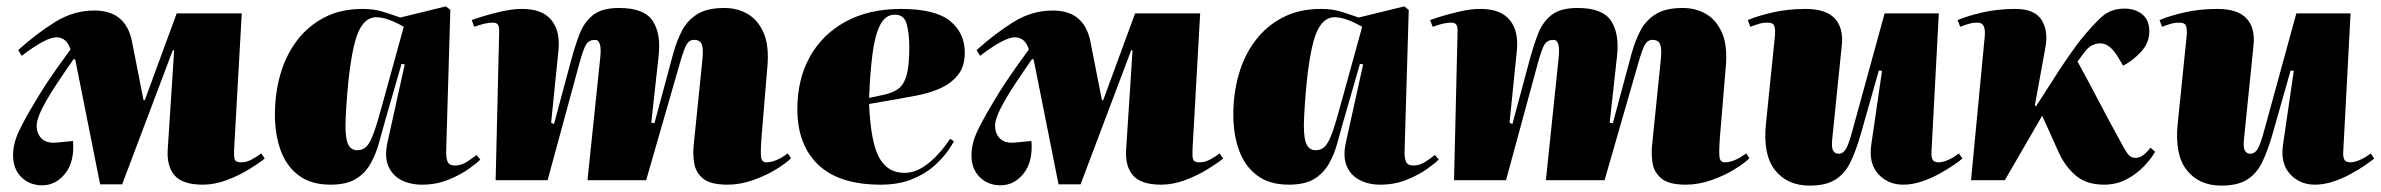

<svg xmlns="http://www.w3.org/2000/svg" viewBox="-20 -565 7464 602"><path d="M363 13H294L216 -378L211 -380Q183 -340 156 -299Q129 -258 112 -224.5Q95 -191 95 -171Q95 -146 110.5 -130.5Q126 -115 158 -118L209 -123Q214 -58 184.5 -21Q155 16 112 16Q73 16 47 -9.5Q21 -35 21 -78Q21 -115 39.5 -154Q58 -193 89 -244Q109 -278 126 -303.5Q143 -329 160.5 -354Q178 -379 201 -410Q189 -448 157 -448Q124 -448 48 -390L37 -408Q96 -461 153.5 -496.5Q211 -532 276 -532Q375 -532 394 -434L430 -251H434L534 -523H738L714 -96Q713 -77 715.5 -66.5Q718 -56 736 -56Q753 -56 769.5 -65Q786 -74 799 -84L810 -68Q793 -54 761.5 -34.5Q730 -15 691.5 -0.5Q653 14 616 14Q552 14 527 -15.5Q502 -45 506 -98L526 -407L522 -408Z M1379 -94Q1378 -72 1383 -59Q1388 -46 1407 -46Q1426 -46 1444.5 -58Q1463 -70 1474 -79L1486 -65Q1477 -55 1450.5 -36Q1424 -17 1386 -1.5Q1348 14 1303 14Q1266 14 1238 -0.5Q1210 -15 1197.5 -44.5Q1185 -74 1195 -119L1249 -363L1239 -365L1188 -188Q1178 -152 1168 -116Q1158 -80 1141 -50.5Q1124 -21 1095 -3.5Q1066 14 1016 14Q955 14 916.5 -15Q878 -44 860 -93.5Q842 -143 842 -206Q842 -272 859 -331.5Q876 -391 910.5 -437Q945 -483 996.5 -510Q1048 -537 1117 -537Q1153 -537 1181.5 -528Q1210 -519 1235 -510L1378 -545L1392 -534ZM1100 -94Q1118 -94 1129.5 -106Q1141 -118 1152.5 -150Q1164 -182 1180 -242L1246 -481Q1222 -495 1199.5 -503Q1177 -511 1160 -511Q1113 -511 1092.5 -432Q1072 -353 1064 -199Q1061 -144 1069 -119Q1077 -94 1100 -94Z M1862 -384Q1868 -440 1846 -440Q1827 -440 1818 -426Q1809 -412 1796 -364L1697 0H1534L1545 -462Q1546 -480 1541.5 -487Q1537 -494 1526 -494Q1513 -494 1500 -491Q1487 -488 1467 -481L1459 -502Q1469 -506 1495 -514Q1521 -522 1554 -529.5Q1587 -537 1617 -537Q1680 -537 1708.5 -502.5Q1737 -468 1731 -407L1708 -180L1717 -176L1771 -377Q1783 -421 1797 -458Q1811 -495 1839 -517.5Q1867 -540 1921 -540Q2000 -540 2026.5 -499.5Q2053 -459 2045 -389L2022 -180L2032 -179L2091 -398Q2102 -438 2119 -470Q2136 -502 2167 -521Q2198 -540 2251 -540Q2292 -540 2324.5 -521Q2357 -502 2374.5 -461.5Q2392 -421 2386 -355L2368 -139Q2364 -87 2366.5 -71.5Q2369 -56 2383 -56Q2412 -56 2450 -84L2460 -69Q2447 -55 2415 -35Q2383 -15 2342 -0.5Q2301 14 2261 14Q2207 14 2184 -5.5Q2161 -25 2156.5 -53.5Q2152 -82 2155 -110L2182 -375Q2186 -411 2180.5 -425.5Q2175 -440 2156 -440Q2141 -440 2132.5 -425Q2124 -410 2112 -368L2006 0H1822Z M2805 -537Q2912 -537 2958.5 -499.5Q3005 -462 3005 -400Q3005 -355 2982 -328Q2959 -301 2924.5 -286.5Q2890 -272 2854 -265.5Q2818 -259 2792 -254L2705 -239Q2710 -119 2736.5 -71Q2763 -23 2815 -23Q2845 -23 2871.5 -39.5Q2898 -56 2920.5 -80.5Q2943 -105 2959 -130L2971 -122Q2966 -112 2950.5 -90Q2935 -68 2908 -44Q2881 -20 2839.5 -3Q2798 14 2741 14Q2611 14 2545.5 -48.5Q2480 -111 2480 -223Q2480 -316 2519 -386.5Q2558 -457 2631 -497Q2704 -537 2805 -537ZM2831 -417Q2831 -459 2823 -489Q2815 -519 2786 -519Q2756 -519 2739.5 -486.5Q2723 -454 2715.5 -395Q2708 -336 2705 -258L2752 -268Q2779 -274 2796.5 -286.5Q2814 -299 2822.5 -329Q2831 -359 2831 -417Z M3368 13H3299L3221 -378L3216 -380Q3188 -340 3161 -299Q3134 -258 3117 -224.5Q3100 -191 3100 -171Q3100 -146 3115.5 -130.5Q3131 -115 3163 -118L3214 -123Q3219 -58 3189.5 -21Q3160 16 3117 16Q3078 16 3052 -9.5Q3026 -35 3026 -78Q3026 -115 3044.5 -154Q3063 -193 3094 -244Q3114 -278 3131 -303.5Q3148 -329 3165.5 -354Q3183 -379 3206 -410Q3194 -448 3162 -448Q3129 -448 3053 -390L3042 -408Q3101 -461 3158.5 -496.5Q3216 -532 3281 -532Q3380 -532 3399 -434L3435 -251H3439L3539 -523H3743L3719 -96Q3718 -77 3720.5 -66.5Q3723 -56 3741 -56Q3758 -56 3774.5 -65Q3791 -74 3804 -84L3815 -68Q3798 -54 3766.5 -34.5Q3735 -15 3696.5 -0.5Q3658 14 3621 14Q3557 14 3532 -15.5Q3507 -45 3511 -98L3531 -407L3527 -408Z M4384 -94Q4383 -72 4388 -59Q4393 -46 4412 -46Q4431 -46 4449.5 -58Q4468 -70 4479 -79L4491 -65Q4482 -55 4455.5 -36Q4429 -17 4391 -1.5Q4353 14 4308 14Q4271 14 4243 -0.5Q4215 -15 4202.5 -44.5Q4190 -74 4200 -119L4254 -363L4244 -365L4193 -188Q4183 -152 4173 -116Q4163 -80 4146 -50.5Q4129 -21 4100 -3.5Q4071 14 4021 14Q3960 14 3921.5 -15Q3883 -44 3865 -93.5Q3847 -143 3847 -206Q3847 -272 3864 -331.5Q3881 -391 3915.5 -437Q3950 -483 4001.5 -510Q4053 -537 4122 -537Q4158 -537 4186.5 -528Q4215 -519 4240 -510L4383 -545L4397 -534ZM4105 -94Q4123 -94 4134.5 -106Q4146 -118 4157.5 -150Q4169 -182 4185 -242L4251 -481Q4227 -495 4204.5 -503Q4182 -511 4165 -511Q4118 -511 4097.5 -432Q4077 -353 4069 -199Q4066 -144 4074 -119Q4082 -94 4105 -94Z M4867 -384Q4873 -440 4851 -440Q4832 -440 4823 -426Q4814 -412 4801 -364L4702 0H4539L4550 -462Q4551 -480 4546.5 -487Q4542 -494 4531 -494Q4518 -494 4505 -491Q4492 -488 4472 -481L4464 -502Q4474 -506 4500 -514Q4526 -522 4559 -529.5Q4592 -537 4622 -537Q4685 -537 4713.5 -502.5Q4742 -468 4736 -407L4713 -180L4722 -176L4776 -377Q4788 -421 4802 -458Q4816 -495 4844 -517.5Q4872 -540 4926 -540Q5005 -540 5031.5 -499.5Q5058 -459 5050 -389L5027 -180L5037 -179L5096 -398Q5107 -438 5124 -470Q5141 -502 5172 -521Q5203 -540 5256 -540Q5297 -540 5329.5 -521Q5362 -502 5379.5 -461.5Q5397 -421 5391 -355L5373 -139Q5369 -87 5371.5 -71.5Q5374 -56 5388 -56Q5417 -56 5455 -84L5465 -69Q5452 -55 5420 -35Q5388 -15 5347 -0.5Q5306 14 5266 14Q5212 14 5189 -5.5Q5166 -25 5161.5 -53.5Q5157 -82 5160 -110L5187 -375Q5191 -411 5185.5 -425.5Q5180 -440 5161 -440Q5146 -440 5137.5 -425Q5129 -410 5117 -368L5011 0H4827Z M5460 -502Q5490 -515 5538 -526Q5586 -537 5641 -537Q5705 -537 5732.5 -507.5Q5760 -478 5755 -425L5725 -131Q5722 -103 5727.5 -93Q5733 -83 5745 -83Q5759 -83 5768 -98.5Q5777 -114 5788 -155L5889 -523H6059L6036 -89Q6035 -73 6039.5 -64.5Q6044 -56 6059 -56Q6070 -56 6087 -63Q6104 -70 6122 -84L6133 -68Q6125 -61 6105.5 -47.5Q6086 -34 6059.5 -19.5Q6033 -5 6004 4.5Q5975 14 5947 14Q5900 14 5869.5 -19Q5839 -52 5847 -110L5881 -343L5871 -344L5815 -147Q5800 -94 5782.5 -57.5Q5765 -21 5735 -2Q5705 17 5654 17Q5584 17 5545.5 -31.5Q5507 -80 5517 -177L5545 -451Q5547 -471 5543.5 -482.5Q5540 -494 5523 -494Q5507 -494 5494 -490Q5481 -486 5468 -481Z M6360 -234 6364 -232Q6378 -253 6396.5 -282.5Q6415 -312 6435 -342.5Q6455 -373 6473 -398.5Q6491 -424 6502 -438Q6540 -485 6569 -511.5Q6598 -538 6641 -538Q6675 -538 6697 -520Q6719 -502 6719 -467Q6719 -430 6692.5 -402Q6666 -374 6637 -359L6619 -389Q6594 -429 6566 -429Q6541 -429 6523 -410Q6516 -402 6507.5 -390.5Q6499 -379 6494 -372Q6528 -310 6561 -247Q6594 -184 6628 -122Q6646 -88 6654.5 -79Q6663 -70 6676 -70Q6688 -70 6699 -78Q6710 -86 6723 -102L6737 -89Q6726 -69 6703 -44.5Q6680 -20 6648 -3Q6616 14 6577 14Q6522 14 6488.5 -14.5Q6455 -43 6435 -87Q6422 -116 6409 -145Q6396 -174 6383 -202Q6354 -152 6324.5 -101Q6295 -50 6266 0H6160L6203 -451Q6205 -471 6200 -482.5Q6195 -494 6181 -494Q6165 -494 6152 -490Q6139 -486 6126 -481L6118 -502Q6148 -515 6196 -526Q6244 -537 6299 -537Q6360 -537 6381.5 -502Q6403 -467 6393 -415Z M6751 -502Q6781 -515 6829 -526Q6877 -537 6932 -537Q6996 -537 7023.5 -507.5Q7051 -478 7046 -425L7016 -131Q7013 -103 7018.5 -93Q7024 -83 7036 -83Q7050 -83 7059 -98.5Q7068 -114 7079 -155L7180 -523H7350L7327 -89Q7326 -73 7330.5 -64.5Q7335 -56 7350 -56Q7361 -56 7378 -63Q7395 -70 7413 -84L7424 -68Q7416 -61 7396.5 -47.5Q7377 -34 7350.5 -19.5Q7324 -5 7295 4.5Q7266 14 7238 14Q7191 14 7160.5 -19Q7130 -52 7138 -110L7172 -343L7162 -344L7106 -147Q7091 -94 7073.5 -57.5Q7056 -21 7026 -2Q6996 17 6945 17Q6875 17 6836.5 -31.5Q6798 -80 6808 -177L6836 -451Q6838 -471 6834.5 -482.5Q6831 -494 6814 -494Q6798 -494 6785 -490Q6772 -486 6759 -481Z"/></svg>

Font: Literata 72pt Black
Style: Italic
Weight: 900
Italic angle: -2°
Designer: Latin by Veronika Burian and Jose Scaglione. Greek by Irene Vlachou. Cyrillic by Vera Evstafieva
Foundry: TypeTogether
Version: Version 3.002